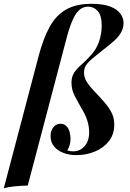

<svg xmlns="http://www.w3.org/2000/svg" viewBox="-76 -802 683 1010"><path d="M388 -767Q349 -767 323.5 -729Q298 -691 276 -608L70 174Q35 175 3.5 178Q-28 181 -56 188L128 -510Q152 -600 185 -660.5Q218 -721 271 -751.5Q324 -782 405 -782Q467 -782 504 -767.5Q541 -753 557.5 -730Q574 -707 574 -682Q574 -654 560.5 -630.5Q547 -607 523 -586Q499 -565 470 -542.5Q441 -520 411 -495Q392 -479 382.5 -467Q373 -455 369.5 -444Q366 -433 366 -421Q366 -395 379 -373.5Q392 -352 411.5 -331.5Q431 -311 450 -290Q472 -267 489 -244.5Q506 -222 515.5 -199Q525 -176 525 -147Q525 -95 497 -59.5Q469 -24 423.5 -5Q378 14 325 14Q288 14 257 2Q226 -10 208 -32Q190 -54 190 -86Q190 -114 204.5 -132.5Q219 -151 242 -151Q261 -151 273 -139Q285 -127 290 -108.5Q295 -90 295 -72Q295 -55 290.5 -39Q286 -23 278 -12Q283 -9 290.5 -7.5Q298 -6 309 -6Q345 -6 369 -33Q393 -60 393 -106Q393 -136 383.5 -167Q374 -198 352 -233Q337 -260 318.5 -294.5Q300 -329 300 -367Q300 -398 314 -419.5Q328 -441 350 -460Q372 -479 396 -505Q429 -538 444 -580.5Q459 -623 459 -668Q459 -721 438 -744Q417 -767 388 -767Z"/></svg>

Font: Playfair Display SemiBold
Style: Italic
Weight: 600
Italic angle: -14°
Designer: Claus Eggers Sørensen
Foundry: Claus Eggers Sørensen
Version: Version 1.203